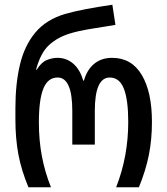

<svg xmlns="http://www.w3.org/2000/svg" viewBox="-20 -790 706 810"><path d="M100 0Q70 -72 57.5 -139Q45 -206 45 -285V-335Q45 -436 64 -516.5Q83 -597 128.5 -652Q174 -707 254 -731Q293 -742 342.5 -751.5Q392 -761 454 -770L467 -685Q416 -677 362 -668Q308 -659 276 -649Q223 -633 187 -600Q151 -567 132 -496H135Q154 -527 177 -536.5Q200 -546 222 -546Q261 -546 289.5 -521Q318 -496 331 -450H334Q347 -496 377.5 -521Q408 -546 453 -546Q535 -546 578 -474Q621 -402 621 -276Q621 -201 608 -136Q595 -71 566 0H470Q521 -130 521 -276Q521 -369 502.5 -416Q484 -463 443 -463Q380 -463 380 -322V-180H285V-322Q285 -463 223 -463Q182 -463 163 -416.5Q144 -370 144 -274Q144 -199 156.5 -132Q169 -65 195 0Z"/></svg>

Font: Noto Sans Georgian Condensed Medium
Style: Regular
Weight: 500
Width: 3
Designer: Monotype Design Team, Akaki Razmadze
Foundry: Google LLC
Version: Version 2.005; ttfautohint (v1.8.4.7-5d5b)